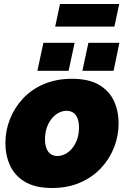

<svg xmlns="http://www.w3.org/2000/svg" viewBox="-20 -930 636 960"><path d="M240 10Q157 10 105.5 -20.5Q54 -51 30.5 -102Q7 -153 7 -214Q7 -277 30 -335Q53 -393 96 -438.5Q139 -484 200.5 -510Q262 -536 340 -536Q424 -536 475 -506Q526 -476 549.5 -425.5Q573 -375 573 -313Q573 -250 550 -192Q527 -134 484 -88.5Q441 -43 379.5 -16.5Q318 10 240 10ZM267 -150Q288 -150 307.5 -160.5Q327 -171 342.5 -190.5Q358 -210 366.5 -236Q375 -262 375 -292Q375 -319 368 -337.5Q361 -356 347 -366Q333 -376 313 -376Q292 -376 272.5 -365.5Q253 -355 237.5 -335.5Q222 -316 213.5 -290Q205 -264 205 -234Q205 -208 212 -189Q219 -170 233 -160Q247 -150 267 -150ZM167 -576 197 -716H353L323 -576ZM392 -576 422 -716H577L548 -576ZM256 -797 280 -910H576L552 -797Z"/></svg>

Font: Raleway Thin Black
Style: Italic
Weight: 900
Italic angle: -12°
Version: Version 4.026